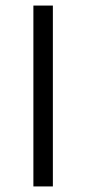

<svg xmlns="http://www.w3.org/2000/svg" viewBox="-20 -670 310 690"><path d="M100 0V-650H170V0Z"/></svg>

Font: Unica One
Style: Regular
Weight: 400
Designer: Eduardo Rodriguez Tunni
Foundry: Eduardo Rodriguez Tunni
Version: Version 2.000; ttfautohint (v1.8.4.7-5d5b);gftools[0.9.23]